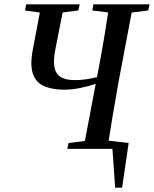

<svg xmlns="http://www.w3.org/2000/svg" viewBox="-20 -684 707 882"><path d="M441 0 443 -42 571 -27 541 178H509L495 -21L532 0ZM275 -272Q223 -272 185.5 -287Q148 -302 132.5 -341.5Q117 -381 130 -452L170 -664H275L234 -456Q224 -404 230.5 -373.5Q237 -343 260 -329.5Q283 -316 324 -316Q359 -316 398 -323.5Q437 -331 493 -347L489 -325Q457 -311 420.5 -299Q384 -287 347 -279.5Q310 -272 275 -272ZM95 -636 100 -664H346L340 -636L231 -622H194ZM289 0 295 -27 407 -41H444L554 -27L548 0ZM363 0 430 -353Q445 -430 458 -508.5Q471 -587 483 -664H592L525 -310Q511 -232 498 -154.5Q485 -77 473 0ZM404 -636 409 -664H667L661 -636L550 -622H512Z"/></svg>

Font: Source Serif 4 48pt SemiBold
Style: Italic
Weight: 600
Italic angle: -12°
Designer: Frank Grießhammer
Foundry: Adobe Systems Incorporated
Version: Version 4.004;hotconv 1.0.116;makeotfexe 2.5.65601